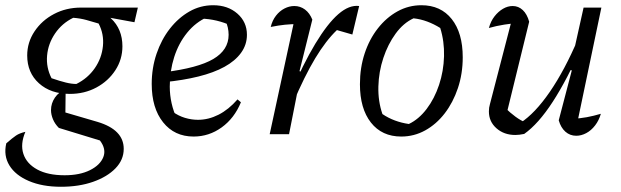

<svg xmlns="http://www.w3.org/2000/svg" viewBox="-46 -513 2373 734"><path d="M187 201Q116 201 64.5 179Q13 157 -10 119.5Q-33 82 -22 35Q2 14 15.5 5Q29 -4 51 -9Q31 38 43.5 75.5Q56 113 96.5 135Q137 157 201 157Q259 157 298 137.5Q337 118 349 87.5Q361 57 336 24L179 -24Q164 -39 156.5 -57Q149 -75 149 -92Q149 -118 164 -140Q179 -162 205 -171L204 -83L327 -47Q427 -17 427 56Q427 98 395.5 130.5Q364 163 310 182Q256 201 187 201ZM221 -154Q148 -154 103 -194.5Q58 -235 58 -301Q58 -351 86 -393Q114 -435 160.5 -459.5Q207 -484 264 -484Q334 -484 378 -443Q422 -402 422 -336Q422 -286 395 -244.5Q368 -203 322.5 -178.5Q277 -154 221 -154ZM246 -192Q290 -214 316.5 -252.5Q343 -291 347.5 -337Q352 -383 331 -423Q308 -430 284.5 -436.5Q261 -443 234 -445Q191 -424 164.5 -385Q138 -346 134 -300.5Q130 -255 151 -214Q183 -203 205.5 -197.5Q228 -192 246 -192ZM363 -419 264 -484H481L468 -428L375 -445Z M694 9Q621 9 577.5 -45.5Q534 -100 534 -192Q534 -253 552.5 -307.5Q571 -362 603.5 -403.5Q636 -445 678 -469Q720 -493 769 -493Q825 -493 861.5 -461Q898 -429 898 -380Q898 -342 875.5 -311Q853 -280 812 -257.5Q771 -235 712.5 -220.5Q654 -206 582 -199V-237Q711 -253 769.5 -287.5Q828 -322 828 -380Q828 -409 815 -436L840 -414Q812 -427 782.5 -434Q753 -441 721 -442L747 -448Q702 -428 669.5 -388Q637 -348 620 -295Q603 -242 603 -182Q603 -150 610 -118.5Q617 -87 631 -58L614 -86Q636 -70 661 -62.5Q686 -55 711 -55Q751 -55 789.5 -74.5Q828 -94 862 -133L875 -122Q850 -61 801.5 -26Q753 9 694 9Z M985 0 1084 -458 1096 -421Q1068 -421 1043.5 -418.5Q1019 -416 989 -410Q995 -435 1009 -453Q1023 -471 1041.5 -480.5Q1060 -490 1079 -490Q1102 -490 1120 -476.5Q1138 -463 1148 -438L1099 -241L1106 -238L1059 0ZM1074 -118 1062 -150Q1113 -269 1159.5 -346Q1206 -423 1247.5 -459Q1289 -495 1327 -490L1301 -381L1242 -398Q1200 -358 1159 -290Q1118 -222 1074 -118Z M1488 9Q1414 9 1372 -44.5Q1330 -98 1330 -191Q1330 -254 1348 -308.5Q1366 -363 1398.5 -404.5Q1431 -446 1473.5 -469.5Q1516 -493 1565 -493Q1639 -493 1681 -440Q1723 -387 1723 -294Q1723 -231 1704.5 -176Q1686 -121 1654 -79.5Q1622 -38 1579.5 -14.5Q1537 9 1488 9ZM1517 -39Q1555 -57 1585 -96.5Q1615 -136 1632.5 -188.5Q1650 -241 1651.5 -298Q1653 -355 1637 -406Q1613 -421 1587.5 -430.5Q1562 -440 1535 -443Q1496 -425 1466.5 -384.5Q1437 -344 1419.5 -291.5Q1402 -239 1400.5 -182.5Q1399 -126 1416 -77Q1438 -62 1463.5 -52.5Q1489 -43 1517 -39Z M1977 -430 1891 -79 1885 -101Q1904 -82 1924.5 -67Q1945 -52 1963 -45L1943 -43Q1999 -79 2056 -162Q2113 -245 2164 -365L2176 -334Q2150 -272 2122.5 -219.5Q2095 -167 2067.5 -124.5Q2040 -82 2012.5 -51Q1985 -20 1958 -1Q1939 3 1924 3Q1881 3 1852 -22.5Q1823 -48 1823 -87Q1823 -102 1827 -115L1916 -458L1948 -426Q1914 -424 1882.5 -419Q1851 -414 1823 -406Q1830 -432 1844.5 -450.5Q1859 -469 1877 -479.5Q1895 -490 1914 -490Q1936 -490 1952.5 -474.5Q1969 -459 1977 -430ZM2090 -53 2140 -244 2132 -246 2185 -484H2253L2157 -25L2142 -59Q2171 -60 2197.5 -65Q2224 -70 2251 -78Q2244 -53 2229 -33.5Q2214 -14 2195 -4Q2176 6 2157 6Q2133 6 2115.5 -9.5Q2098 -25 2090 -53Z"/></svg>

Font: Piazzolla 24pt
Style: Italic
Weight: 400
Italic angle: -11.3°
Designer: Juan Pablo del Peral
Foundry: Huerta Tipografica
Version: Version 2.005